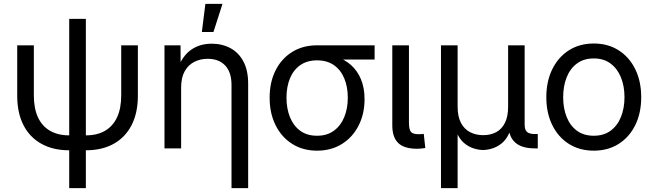

<svg xmlns="http://www.w3.org/2000/svg" viewBox="-20 -762 3355 986"><path d="M335.4 9.8Q252.4 9.8 192.4 -23.7Q132.3 -57.1 100.3 -119.9Q68.4 -182.6 68.4 -270V-529.3H153.8V-272.5Q153.8 -205.6 174.8 -159.9Q195.8 -114.3 236.6 -90.6Q277.3 -66.9 335.4 -66.9H420.9Q479.5 -66.9 519.8 -90.6Q560.1 -114.3 581.3 -159.9Q602.5 -205.6 602.5 -272.5V-529.3H688V-270Q688 -182.6 656 -119.9Q624 -57.1 564.2 -23.7Q504.4 9.8 420.9 9.8ZM335.4 204.1V-665H420.9V204.1Z M910.2 -313V0H824.7V-529.3H907.2L907.7 -400.9H889.2Q914.6 -473.1 960 -505.4Q1005.4 -537.6 1066.9 -537.6Q1120.6 -537.6 1163.1 -514.9Q1205.6 -492.2 1230 -446.5Q1254.4 -400.9 1254.4 -332V204.1H1168.9V-325.7Q1168.9 -390.6 1136.7 -425.3Q1104.5 -460 1046.4 -460Q1008.3 -460 977.3 -444.1Q946.3 -428.2 928.2 -395.5Q910.2 -362.8 910.2 -313ZM1016.6 -597.7 1034.7 -742.2H1122.6L1076.2 -597.7Z M1608.4 11.7Q1535.6 11.7 1480.7 -22.9Q1425.8 -57.6 1395.3 -118.9Q1364.7 -180.2 1364.7 -260.3Q1364.7 -340.3 1395.3 -400.9Q1425.8 -461.4 1480.7 -495.4Q1535.6 -529.3 1608.4 -529.3H1903.8V-456.1H1693.8L1608.4 -452.1Q1557.1 -452.1 1522 -427.5Q1486.8 -402.8 1469 -359.4Q1451.2 -315.9 1451.2 -260.3Q1451.2 -205.1 1469 -160.6Q1486.8 -116.2 1521.7 -90.6Q1556.6 -64.9 1608.4 -64.9Q1659.7 -64.9 1694.8 -90.8Q1730 -116.7 1748 -160.9Q1766.1 -205.1 1766.1 -260.3Q1766.1 -315.9 1748 -359.4Q1730 -402.8 1694.8 -427.5Q1659.7 -452.1 1608.4 -452.1V-486.3Q1660.2 -486.3 1704.6 -471.9Q1749 -457.5 1782 -428.5Q1814.9 -399.4 1833.5 -355.5Q1852.1 -311.5 1852.1 -252.4Q1852.1 -176.8 1821.5 -116.9Q1791 -57.1 1736.1 -22.7Q1681.2 11.7 1608.4 11.7Z M2122.6 2Q2055.7 2 2025.1 -27.6Q1994.6 -57.1 1994.6 -118.2V-529.3H2080.1V-132.8Q2080.1 -98.1 2089.8 -85.4Q2099.6 -72.8 2129.4 -72.8Q2137.7 -72.8 2144.5 -73.2Q2151.4 -73.7 2156.2 -74.7L2164.1 -2Q2155.3 -0.5 2144.3 0.7Q2133.3 2 2122.6 2Z M2244.6 204.1V-529.3H2330.1V-214.4Q2330.1 -163.1 2347.4 -130.6Q2364.7 -98.1 2394.5 -83Q2424.3 -67.9 2461.4 -67.9Q2499 -67.9 2527.6 -83Q2556.2 -98.1 2572.8 -130.6Q2589.4 -163.1 2589.4 -214.4V-529.3H2674.3V-122.1Q2674.3 -95.2 2686.3 -84.5Q2698.2 -73.7 2727.5 -73.7H2741.7V0H2726.1Q2658.2 0 2624.8 -31Q2591.3 -62 2591.3 -121.6V-170.9H2611.3Q2611.3 -116.7 2596.4 -81.8Q2581.5 -46.9 2558.1 -27.3Q2534.7 -7.8 2508.5 0.2Q2482.4 8.3 2460.4 8.3Q2439 8.3 2412.8 0.2Q2386.7 -7.8 2363.5 -27.3Q2340.3 -46.9 2325.4 -81.8Q2310.5 -116.7 2310.5 -170.9H2330.1V204.1Z M3029.3 11.7Q2956.5 11.7 2901.6 -22.9Q2846.7 -57.6 2816.2 -119.6Q2785.6 -181.6 2785.6 -262.7Q2785.6 -344.2 2816.2 -406.5Q2846.7 -468.8 2901.6 -503.7Q2956.5 -538.6 3029.3 -538.6Q3102.1 -538.6 3157 -503.7Q3211.9 -468.8 3242.4 -406.5Q3272.9 -344.2 3272.9 -262.7Q3272.9 -181.6 3242.4 -119.6Q3211.9 -57.6 3157 -22.9Q3102.1 11.7 3029.3 11.7ZM3029.3 -64.9Q3080.6 -64.9 3115.7 -90.8Q3150.9 -116.7 3168.9 -161.6Q3187 -206.5 3187 -262.7Q3187 -319.3 3168.9 -364.3Q3150.9 -409.2 3115.7 -435.5Q3080.6 -461.9 3029.3 -461.9Q2978 -461.9 2942.9 -435.8Q2907.7 -409.7 2889.9 -364.7Q2872.1 -319.8 2872.1 -262.7Q2872.1 -206.1 2889.9 -161.4Q2907.7 -116.7 2942.6 -90.8Q2977.5 -64.9 3029.3 -64.9Z"/></svg>

Font: Inter 24pt
Style: Regular
Weight: 400
Designer: Rasmus Andersson
Foundry: rsms
Version: Version 4.001;git-66647c0bb